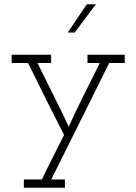

<svg xmlns="http://www.w3.org/2000/svg" viewBox="-20 -632 641 902"><path d="M285 250V211H221Q289 73 357 -62.5Q425 -198 493 -336H566V-375H391V-336H449Q411 -260 373.5 -185Q336 -110 303 -37Q268 -112 230.5 -186Q193 -260 156 -336H220V-375H35V-336H112Q154 -250 196 -166Q238 -82 281 2Q255 54 228.5 106Q202 158 177 211H92V250ZM331 -479Q356 -512 380.5 -545.5Q405 -579 431 -612H388Q365 -579 343 -545.5Q321 -512 298 -479Z"/></svg>

Font: Josefin Slab Thin
Style: Regular
Weight: 400
Version: Version 2.000